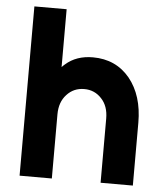

<svg xmlns="http://www.w3.org/2000/svg" viewBox="-51 -745 679 791"><g transform="rotate(5 288.5 -350.0)"><path d="M527.7 0V-260Q527.7 -372.3 471 -442.3Q413.3 -512 318 -512Q249.7 -512 205.3 -472.7Q202 -469.7 198.7 -466.8Q195.3 -464 192.7 -460.7V-700H59.3V0H192.7V-265.3Q192.7 -316.3 221.7 -347.3Q250.3 -378.7 294 -378.7Q337 -378.7 365.7 -347.3Q394.3 -317 394.3 -265.3V0Z"/></g></svg>

Font: Unageo Variable
Style: Regular
Weight: 300
Designer: Richard Sepsi
Foundry: Richard Sepsi
Version: Version 2.200